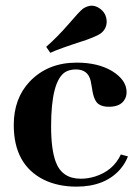

<svg xmlns="http://www.w3.org/2000/svg" viewBox="-20 -659 483 688"><path d="M29.3 -210.9Q29.3 -68.4 137.7 -14.6Q188.5 9.8 253.9 9.8Q355.5 9.8 410.2 -51.8Q428.7 -73.2 438.5 -98.6L413.1 -105.5Q385.7 -46.9 320.3 -26.4Q294.9 -18.6 269.5 -18.6Q202.1 -18.6 179.7 -79.1Q163.1 -124 163.1 -206.1Q163.1 -370.1 214.8 -401.4Q230.5 -410.2 252 -410.2Q294.9 -410.2 304.7 -370.1Q306.6 -362.3 309.6 -343.8Q315.4 -298.8 333 -286.1Q346.7 -276.4 370.1 -276.4Q419.9 -276.4 431.6 -313.5Q433.6 -321.3 433.6 -329.1Q433.6 -372.1 381.8 -404.3Q331.1 -434.6 254.9 -434.6Q151.4 -434.6 86.9 -367.2Q29.3 -306.6 29.3 -210.9ZM340.8 -539.1Q361.3 -554.7 362.3 -580.1Q362.3 -613.3 334 -630.9Q321.3 -638.7 307.6 -638.7Q292 -637.7 277.3 -627.9Q264.6 -618.2 224.6 -571.3Q186.5 -527.3 145.5 -491.2L160.2 -469.7Q188.5 -483.4 288.1 -515.6Q326.2 -529.3 340.8 -539.1Z"/></svg>

Font: Abhaya Libre ExtraBold
Style: Regular
Weight: 800
Designer: Pushpananda Ekanayake, Sol Matas, Pathum Egodawatta
Foundry: Mooniak
Version: Version 1.050 ; ttfautohint (v1.6)